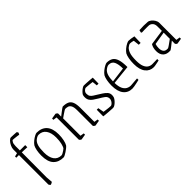

<svg xmlns="http://www.w3.org/2000/svg" viewBox="72 -1461 2423 2423"><g transform="rotate(-45 1283.0 -250.0)"><path d="M88 140Q85 140 76.5 130Q68 120 68 117V-410H21V-432L68 -444V-506Q68 -535 82.5 -566Q97 -597 117.5 -618.5Q138 -640 156 -640Q175 -640 204.5 -638Q234 -636 251 -635Q254 -632 259.5 -625.5Q265 -619 265 -616Q265 -613 259.5 -602.5Q254 -592 253 -589Q242 -591 220.5 -594Q199 -597 178 -599Q157 -601 147 -601Q143 -601 130.5 -581Q118 -561 118 -519V-443H213V-405L118 -409L116 38L123 123Q110 131 100.5 135.5Q91 140 88 140Z M446 10Q360 10 311.5 -42Q263 -94 263 -206Q263 -253 271 -293.5Q279 -334 292 -358Q309 -383 336 -404.5Q363 -426 388 -439Q413 -452 424 -452Q513 -452 561 -398.5Q609 -345 609 -239Q609 -189 599.5 -144Q590 -99 575 -75Q566 -63 548 -48.5Q530 -34 509.5 -20.5Q489 -7 472 1.5Q455 10 446 10ZM445 -27Q455 -27 471.5 -36Q488 -45 504 -56Q520 -67 527 -75Q538 -94 548 -134.5Q558 -175 558 -235Q558 -319 523.5 -367.5Q489 -416 425 -416Q401 -416 368 -391Q340 -369 327 -326.5Q314 -284 314 -210Q314 -123 347.5 -75.5Q381 -28 445 -27Z M765 10Q762 10 751 0.5Q740 -9 740 -13V-410L690 -417V-440Q702 -442 718 -445Q734 -448 747.5 -450Q761 -452 765 -452Q768 -452 778.5 -443Q789 -434 789 -430L788 -376Q803 -388 826.5 -406Q850 -424 869 -438Q888 -452 891 -452Q943 -452 975.5 -437Q1008 -422 1023 -384.5Q1038 -347 1038 -280V-33L1088 -25V-2Q1076 0 1060 2.5Q1044 5 1030.5 7.5Q1017 10 1013 10Q1010 10 999 0.5Q988 -9 988 -13V-289Q988 -346 973.5 -371.5Q959 -397 937.5 -403Q916 -409 894 -409Q889 -409 871.5 -398.5Q854 -388 832 -372.5Q810 -357 790 -343V-33L840 -25V-2Q828 0 812 2.5Q796 5 782.5 7.5Q769 10 765 10Z M1330 10Q1321 10 1300.5 8.5Q1280 7 1254.5 5.5Q1229 4 1205 1.5Q1181 -1 1166 -3L1167 -120H1195L1209 -41Q1225 -39 1248 -35.5Q1271 -32 1293 -30Q1315 -28 1327 -28Q1337 -28 1350.5 -39.5Q1364 -51 1373.5 -68Q1383 -85 1383 -102Q1383 -138 1354.5 -159Q1326 -180 1281 -206Q1248 -226 1223.5 -243Q1199 -260 1185 -282.5Q1171 -305 1171 -339Q1171 -349 1172 -359Q1173 -369 1177 -378Q1185 -393 1202.5 -410.5Q1220 -428 1238.5 -440Q1257 -452 1268 -452Q1281 -452 1311 -450.5Q1341 -449 1371.5 -446.5Q1402 -444 1418 -442L1416 -337H1385L1378 -404Q1367 -406 1343 -408.5Q1319 -411 1296 -413Q1273 -415 1265 -415Q1259 -415 1247.5 -407.5Q1236 -400 1226.5 -387Q1217 -374 1217 -356Q1217 -325 1229 -307.5Q1241 -290 1261.5 -277.5Q1282 -265 1307 -249Q1334 -232 1364 -213Q1394 -194 1414.5 -171Q1435 -148 1435 -116Q1435 -108 1434 -98.5Q1433 -89 1430 -79Q1423 -60 1405 -39.5Q1387 -19 1366.5 -4.5Q1346 10 1330 10Z M1806 -14Q1785 -9 1759.5 -3.5Q1734 2 1711 6Q1688 10 1675 10Q1600 10 1557 -44.5Q1514 -99 1514 -204Q1514 -252 1522 -293Q1530 -334 1543 -358Q1560 -383 1587 -404.5Q1614 -426 1639 -439Q1664 -452 1675 -452Q1725 -452 1757.5 -432Q1790 -412 1806 -363Q1822 -314 1822 -227L1565 -200Q1567 -134 1584.5 -97.5Q1602 -61 1629.5 -46Q1657 -31 1688 -31Q1693 -31 1715 -33Q1737 -35 1763 -37Q1789 -39 1806 -40ZM1619 -391Q1591 -369 1578.5 -328Q1566 -287 1565 -228L1769 -254Q1769 -329 1749 -372.5Q1729 -416 1675 -416Q1652 -416 1619 -391Z M2058 10Q1989 10 1947 -43Q1905 -96 1905 -198Q1905 -251 1913 -293Q1921 -335 1934 -359Q1951 -384 1977.5 -405.5Q2004 -427 2029 -439.5Q2054 -452 2064 -452Q2079 -452 2107 -448.5Q2135 -445 2158 -439L2155 -325H2122L2113 -405Q2100 -409 2084.5 -412Q2069 -415 2057 -415Q2038 -415 2010 -392Q1987 -373 1971.5 -331Q1956 -289 1956 -207Q1956 -140 1971.5 -102Q1987 -64 2013 -47.5Q2039 -31 2071 -31L2159 -33V-8Q2146 -5 2124.5 -0.5Q2103 4 2084 7Q2065 10 2058 10Z M2352 9Q2288 13 2254 -19.5Q2220 -52 2220 -112Q2220 -173 2246 -213L2452 -243V-321Q2452 -362 2432.5 -383Q2413 -404 2387 -407Q2378 -408 2355 -408Q2332 -408 2305 -407.5Q2278 -407 2258 -406L2250 -416L2258 -449Q2298 -452 2336 -452Q2374 -452 2404 -449Q2426 -448 2448.5 -430Q2471 -412 2486 -387Q2501 -362 2501 -336V-33L2552 -25V-2Q2521 3 2502 6.5Q2483 10 2477 10Q2472 10 2462.5 0.5Q2453 -9 2453 -13L2454 -67Q2418 -38 2388 -14.5Q2358 9 2352 9ZM2269 -116Q2269 -76 2287 -52.5Q2305 -29 2350 -32Q2357 -33 2387 -54Q2417 -75 2452 -101V-211L2279 -182Q2274 -168 2271.5 -150.5Q2269 -133 2269 -116Z"/></g></svg>

Font: Grenze Gotisch ExtraLight
Style: Regular
Weight: 200
Designer: Renata Polastri
Foundry: Omnibus-Type
Version: Version 1.001